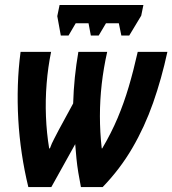

<svg xmlns="http://www.w3.org/2000/svg" viewBox="-20 -754 695 774"><path d="M94.2 0Q78.1 -65.9 67.9 -134.5Q57.6 -203.1 53.7 -272.5Q49.8 -341.8 52 -410.4Q54.2 -479 63 -544.9H186Q173.3 -483.4 168 -417Q162.6 -350.6 165.3 -283.9Q168 -217.3 178.2 -155.8H181.2Q188.5 -176.3 198 -193.8Q207.5 -211.4 216.8 -230L274.9 -336.9Q276.4 -389.6 281.7 -441.9Q287.1 -494.1 295.9 -544.9H412.1Q397.5 -480 390.1 -415.3Q382.8 -350.6 382.8 -285.9Q382.8 -221.2 390.1 -155.8H392.1Q428.7 -217.8 454.1 -278.1Q479.5 -338.4 498.8 -403.6Q518.1 -468.8 535.2 -544.9H654.8Q631.3 -436.5 597.2 -339.4Q563 -242.2 513.4 -157.2Q463.9 -72.3 394 0H306.2Q300.3 -29.3 295.7 -58.1Q291 -86.9 288.1 -115.7Q285.2 -144.5 283.2 -172.9L187 0ZM225.1 -610.8 210.9 -689 220.2 -733.9H558.1L549.3 -690.9L501 -610.8H469.2L459 -660.2H407.2L377.9 -610.8H346.2L336.9 -660.2H285.2L256.3 -610.8Z"/></svg>

Font: Open Sans Condensed
Style: Italic
Weight: 400
Width: 3
Italic angle: -12°
Designer: Monotype Design Team
Foundry: Monotype Imaging Inc.
Version: Version 3.000